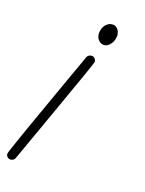

<svg xmlns="http://www.w3.org/2000/svg" viewBox="-221 -513 651 861"><g transform="rotate(20 105.0 -82.0)"><path d="M-60.5 280.8Q-69.8 280.8 -75.9 274.9Q-82 269 -82 259.8Q-82 257.3 -74.7 235.1Q-67.4 212.9 -55.4 178Q-43.5 143.1 -27.8 99.1Q-12.2 55.2 4.4 8.5Q21 -38.1 37.1 -83.7Q53.2 -129.4 66.9 -167.2Q80.6 -205.1 90.1 -231.7Q99.6 -258.3 102.5 -266.6Q105 -273.4 111.1 -277.3Q117.2 -281.2 124 -281.2Q132.8 -281.2 139.2 -274.4Q145.5 -267.6 145.5 -259.3Q145.5 -257.8 138.2 -235.8Q130.9 -213.9 118.7 -179.2Q106.4 -144.5 90.6 -100.1Q74.7 -55.7 58.1 -8.5Q41.5 38.6 25.1 84.5Q8.8 130.4 -4.9 168.2Q-18.6 206.1 -27.8 232.4Q-37.1 258.8 -40 266.6Q-42.5 272.9 -48.1 276.9Q-53.7 280.8 -60.5 280.8ZM155.8 -345.2Q147.5 -345.2 140.6 -349.1Q133.8 -353 128.9 -359.1Q124 -365.2 121.6 -373Q119.1 -380.9 119.1 -388.7Q119.1 -398.9 122.3 -409.2Q125.5 -419.4 131.6 -427.5Q137.7 -435.5 146.5 -440.4Q155.3 -445.3 166.5 -445.3Q174.3 -445.3 180.7 -441.2Q187 -437 191.4 -430.9Q195.8 -424.8 198 -417.2Q200.2 -409.7 200.2 -402.8Q200.2 -394 197.3 -383.8Q194.3 -373.5 188.5 -365Q182.6 -356.4 174.3 -350.8Q166 -345.2 155.8 -345.2Z"/></g></svg>

Font: Helvetia Verbundene
Style: Regular
Weight: 400
Designer: Peter Wiegel, original typeface by Carl Albert Fahrenwaldt 1901
Foundry: Peter Wiegel
Version: Version 2.000